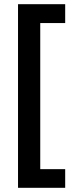

<svg xmlns="http://www.w3.org/2000/svg" viewBox="-20 -737 357 916"><path d="M291 159V70H172V-627H291V-717H66V159Z"/></svg>

Font: Noto Sans Gujarati UI Condensed SemiBold
Style: Regular
Weight: 600
Width: 3
Designer: Jelle Bosma - Monotype Design Team, Universal Thirst
Foundry: Monotype Imaging Inc.
Version: Version 2.106